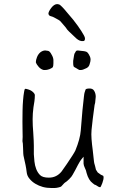

<svg xmlns="http://www.w3.org/2000/svg" viewBox="-20 -904 599 939"><path d="M390.6 -433.6 391.6 -439.5V-441.4Q391.6 -446.3 398.4 -465.8Q400.4 -470.7 417 -471.2Q433.6 -471.7 440.4 -460Q448.2 -447.3 448.2 -430.7Q446.3 -411.1 445.3 -401.4Q444.3 -395.5 442.4 -389.6V-388.7Q441.4 -381.8 440.4 -374Q439.5 -366.2 433.6 -322.3Q429.7 -293 427.7 -268.6Q425.8 -248 427.7 -223.6Q429.7 -197.3 433.6 -168.9Q438.5 -125 439.5 -115.2Q439.5 -109.4 445.3 -90.8Q447.3 -81.1 449.2 -74.2L458 -60.5L471.7 -50.8L472.7 -49.8Q477.5 -47.9 483.4 -44.9Q485.4 -44.9 486.3 -40Q487.3 -35.2 485.4 -25.4Q484.4 -22.5 480.5 -8.8Q476.6 1 475.6 2.9Q473.6 6.8 471.7 10.7L468.8 11.7Q461.9 10.7 453.1 3.9Q447.3 0 442.4 -1Q438.5 -3.9 433.6 -7.8Q413.1 -22.5 403.3 -58.6Q401.4 -66.4 400.4 -70.3Q396.5 -79.1 394.5 -84Q392.6 -88.9 390.6 -93.8Q389.6 -98.6 388.7 -103.5Q388.7 -108.4 388.7 -118.2V-137.7L376 -122.1Q372.1 -117.2 361.3 -97.7Q355.5 -85.9 348.6 -73.2Q341.8 -59.6 335 -48.8Q329.1 -38.1 320.3 -30.3L319.3 -28.3L315.4 -25.4L311.5 -21.5L306.6 -17.6L304.7 -15.6Q297.9 -11.7 293.9 -7.8L282.2 4.9Q280.3 5.9 278.3 8.8Q269.5 12.7 256.8 14.6Q252 15.6 233.4 15.6Q209 15.6 189.5 10.3Q169.9 4.9 152.8 -5.4Q135.7 -15.6 124 -30.3Q112.3 -43.9 110.4 -62.5Q108.4 -80.1 105 -96.7Q101.6 -113.3 97.7 -129.9Q93.8 -145.5 93.8 -153.3Q93.8 -167 92.8 -180.7Q91.8 -190.4 91.8 -200.2V-201.2Q90.8 -208 89.8 -213.9Q89.8 -222.7 90.8 -234.4Q90.8 -242.2 90.3 -262.7Q89.8 -283.2 89.8 -309.1Q89.8 -335 90.3 -362.8Q90.8 -390.6 92.8 -414.1Q94.7 -437.5 97.7 -454.1Q99.6 -465.8 101.6 -468.8H102.5Q102.5 -469.7 104.5 -469.7Q108.4 -469.7 119.1 -466.3Q129.9 -462.9 136.2 -458Q142.6 -453.1 146.5 -448.2Q150.4 -442.4 150.4 -439.5Q150.4 -423.8 148.4 -409.2Q145.5 -394.5 143.6 -378.9Q141.6 -364.3 140.6 -349.6Q139.6 -335 139.6 -321.3Q139.6 -289.1 142.6 -255.9Q145.5 -210.9 145.5 -191.4V-149.4Q145.5 -143.6 148.4 -114.3Q150.4 -94.7 157.2 -77.1Q164.1 -59.6 175.8 -47.9Q188.5 -35.2 218.8 -35.2Q238.3 -35.2 253.9 -43Q269.5 -50.8 281.2 -65.4Q292 -80.1 306.6 -101.6Q341.8 -153.3 348.6 -168Q372.1 -225.6 375 -265.6Q383.8 -380.9 390.6 -432.6ZM177.7 -648.4Q189.5 -657.2 201.2 -657.2Q205.1 -657.2 214.8 -655.3Q223.6 -654.3 232.4 -636.7Q240.2 -624 241.2 -611.3Q241.2 -598.6 241.2 -594.7Q241.2 -582 238.3 -575.2Q231.4 -569.3 220.7 -565.4Q210 -561.5 199.2 -561.5H194.3Q180.7 -564.5 169.9 -576.2Q159.2 -587.9 155.3 -599.6Q155.3 -610.4 161.1 -625Q167 -639.6 177.7 -648.4ZM347.7 -647.5Q351.6 -655.3 354.5 -656.2Q357.4 -657.2 360.4 -657.2Q364.3 -657.2 369.1 -656.2Q395.5 -654.3 403.3 -650.4Q410.2 -646.5 416 -635.7V-634.8Q422.9 -624 422.9 -612.3Q422.9 -603.5 418 -588.9Q414.1 -574.2 397.5 -568.4Q383.8 -561.5 376 -561.5Q375 -561.5 369.1 -561.5Q365.2 -562.5 351.6 -571.3Q340.8 -576.2 339.8 -580.1Q337.9 -585.9 337.9 -594.7V-606.4V-605.5Q337.9 -605.5 337.9 -606.4Q339.8 -619.1 341.8 -630.9Q342.8 -641.6 347.7 -646.5ZM217.8 -834Q217.8 -834 216.8 -836.9Q216.8 -846.7 230.5 -865.2Q244.1 -882.8 257.8 -883.8Q260.7 -883.8 261.7 -883.8Q263.7 -882.8 266.6 -882.8Q272.5 -883.8 294.9 -858.4Q315.4 -835 337.9 -807.6Q360.4 -779.3 377.4 -752.9Q394.5 -726.6 395.5 -717.8Q396.5 -703.1 386.7 -703.1Q370.1 -701.2 353.5 -715.8Q337.9 -730.5 318.4 -749Q308.6 -757.8 300.8 -770.5Q299.8 -772.5 283.2 -791Q274.4 -802.7 266.6 -806.6Q257.8 -811.5 245.1 -818.4Q238.3 -822.3 230.5 -824.2Q218.8 -827.1 217.8 -834Z"/></svg>

Font: ToneOZ-YinPZ-Tsuipita-TC
Style: Regular
Weight: 400
Designer: ÂÆ£ÂøóÂáåJeffrey Xuan(jeffreyx@gmail.com, ToneOZ.com) ÈòøÂù§(cjkFonts)
Foundry: ToneOZ
Version: Version 0.24071